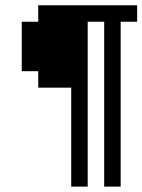

<svg xmlns="http://www.w3.org/2000/svg" viewBox="-20 -645 540 728"><path d="M500 -562.5V-625H125V-562.5H62.5V-375H125V-312.5H250Q250 -312.5 250 62.5H312.5Q312.5 62.5 312.5 -562.5H375Q375 -562.5 375 62.5H437.5Q437.5 62.5 437.5 -562.5Z"/></svg>

Font: Unifont
Style: Regular
Weight: 500
Version: Version 13.0.05